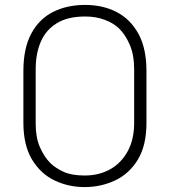

<svg xmlns="http://www.w3.org/2000/svg" viewBox="-20 -740 690 780"><path d="M326 -720Q397 -720 453 -691.5Q509 -663 542 -603.5Q575 -544 575 -451V-241Q575 -149 540 -91.5Q505 -34 447.5 -7Q390 20 324 20Q258 20 201.5 -7Q145 -34 110 -92Q75 -150 75 -242V-451Q75 -544 107 -603.5Q139 -663 195.5 -691.5Q252 -720 326 -720ZM125 -236Q125 -182 142 -142.5Q159 -103 185 -77Q207 -56 239.5 -41.5Q272 -27 324 -27Q382 -27 427 -52Q472 -77 498.5 -125Q525 -173 525 -241V-459Q525 -517 507 -558.5Q489 -600 463 -625Q441 -646 405.5 -659.5Q370 -673 326 -673Q255 -673 210.5 -645.5Q166 -618 145.5 -570Q125 -522 125 -459Z"/></svg>

Font: Recursive Sn Lnr St Lt
Style: Regular
Weight: 300
Version: Version 1.079;hotconv 1.0.112;makeotfexe 2.5.65598; ttfautoh